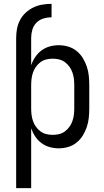

<svg xmlns="http://www.w3.org/2000/svg" viewBox="-20 -763 540 998"><path d="M64 -566Q64 -590 68.5 -614Q73 -638 84.5 -659.5Q96 -681 114 -697.5Q132 -714 154 -724.5Q176 -735 200 -739Q224 -743 248 -743V-673Q226 -673 205 -666.5Q184 -660 169 -644.5Q154 -629 148 -608Q142 -587 142 -566ZM64 215V-566H142V-424Q150 -447 163.5 -467Q177 -487 196 -501Q215 -515 238 -521.5Q261 -528 285 -528Q310 -528 334 -521Q358 -514 377.5 -498.5Q397 -483 410 -462Q423 -441 431 -417.5Q439 -394 441.5 -369.5Q444 -345 444 -320V-200Q444 -175 441.5 -150.5Q439 -126 431 -102.5Q423 -79 410 -58Q397 -37 377.5 -21.5Q358 -6 334 1Q310 8 285 8Q261 8 238 1.5Q215 -5 196 -19Q177 -33 163.5 -53Q150 -73 142 -96V215ZM254 -62Q271 -62 287.5 -66Q304 -70 317.5 -80Q331 -90 341 -104Q351 -118 356.5 -134Q362 -150 364 -166.5Q366 -183 366 -200V-320Q366 -337 364 -353.5Q362 -370 356.5 -386Q351 -402 341 -416Q331 -430 317.5 -440Q304 -450 287.5 -454Q271 -458 254 -458Q237 -458 220.5 -454Q204 -450 190.5 -440Q177 -430 167 -416Q157 -402 151.5 -386Q146 -370 144 -353.5Q142 -337 142 -320V-200Q142 -183 144 -166.5Q146 -150 151.5 -134Q157 -118 167 -104Q177 -90 190.5 -80Q204 -70 220.5 -66Q237 -62 254 -62Z"/></svg>

Font: Iosevka srxl
Style: Regular
Weight: 400
Monospace: yes
Designer: Belleve Invis
Foundry: Belleve Invis
Version: Version 33.0.1; ttfautohint (v1.8.3)